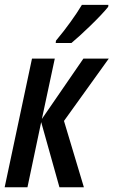

<svg xmlns="http://www.w3.org/2000/svg" viewBox="-22 -786 477 806"><path d="M-2.4 0 112.3 -540H208L153.8 -286.6L328.1 -540H434.6L246.6 -278.3L330.1 0H227.5L150.9 -273.4L93.3 0ZM211.9 -605.5 212.9 -615.2Q245.6 -654.3 273.4 -692.9Q301.3 -731.4 321.8 -765.6H433.1L432.1 -757.3Q421.4 -743.7 401.4 -722.4Q381.3 -701.2 357.9 -678.5Q334.5 -655.8 313 -636.2Q291.5 -616.7 277.8 -605.5Z"/></svg>

Font: Open Sans Condensed SemiBold
Style: Italic
Weight: 600
Width: 3
Italic angle: -12°
Designer: Monotype Design Team
Foundry: Monotype Imaging Inc.
Version: Version 3.000; ttfautohint (v1.8.4)